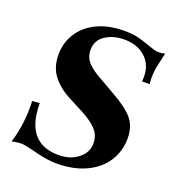

<svg xmlns="http://www.w3.org/2000/svg" viewBox="-116 -699 728 801"><g transform="rotate(20 248.0 -298.5)"><path d="M132 -3Q75 -18 59 -18Q48 -18 34.5 -16Q21 -14 16 -12Q40 -87 40 -178Q40 -199 38 -200L72 -203Q72 -26 219 -26Q270 -26 305 -53Q340 -80 340 -122Q340 -156 318 -180.5Q296 -205 251 -229L182 -265Q131 -292 103.5 -329Q76 -366 76 -420Q76 -472 102.5 -514.5Q129 -557 180 -582Q231 -607 303 -607Q336 -607 358.5 -602Q381 -597 435 -578Q452 -572 463 -572Q481 -572 493 -576Q485 -542 479.5 -516Q474 -490 474 -459Q474 -446 476 -434H442Q443 -441 443 -455Q443 -508 407.5 -540.5Q372 -573 314 -573Q265 -573 230 -550Q195 -527 195 -484Q195 -452 216 -429Q237 -406 282 -382L343 -347Q408 -311 437.5 -277.5Q467 -244 467 -189Q467 -134 438.5 -88.5Q410 -43 354.5 -16.5Q299 10 223 10Q184 10 132 -3Z"/></g></svg>

Font: Unna
Style: Bold Italic
Weight: 700
Italic angle: -8.05°
Designer: Jorge de Buen Unna
Foundry: Omnibus-Type
Version: Version 2.008